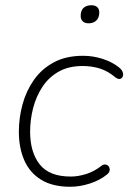

<svg xmlns="http://www.w3.org/2000/svg" viewBox="-20 -705 495 733"><path d="M248 8Q181 8 137.5 -18.5Q94 -45 73 -92.5Q52 -140 52 -202Q52 -255 66 -306.5Q80 -358 109.5 -400Q139 -442 185.5 -467Q232 -492 297 -492Q336 -492 372.5 -480Q409 -468 434 -448Q443 -441 447 -433Q451 -425 450 -418Q449 -411 444.5 -407Q440 -403 434 -403.5Q428 -404 420 -410Q393 -433 362.5 -443Q332 -453 295 -453Q242 -453 204 -431.5Q166 -410 142 -373.5Q118 -337 106.5 -292.5Q95 -248 95 -202Q95 -124 131.5 -77.5Q168 -31 250 -31Q278 -31 308.5 -40.5Q339 -50 366 -71Q373 -77 380 -77Q387 -77 391.5 -73.5Q396 -70 398 -64Q400 -58 398 -51.5Q396 -45 390 -40Q362 -17 323.5 -4.5Q285 8 248 8ZM318 -616Q304 -616 296 -623.5Q288 -631 288 -644Q288 -665 299 -675Q310 -685 329 -685Q343 -685 351 -678Q359 -671 359 -657Q359 -638 348 -627Q337 -616 318 -616Z"/></svg>

Font: Nunito ExtraLight
Style: Italic
Weight: 200
Italic angle: -9°
Designer: Vernon Adams
Foundry: Vernon Adams
Version: Version 3.602